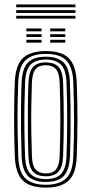

<svg xmlns="http://www.w3.org/2000/svg" viewBox="-20 -837 412 864"><path d="M186.2 7.2Q114.5 7.2 82.1 -25.4Q49.8 -58 46.8 -131.2Q44.5 -191.8 43.8 -247.4Q43 -303 43.8 -357.8Q44.5 -412.5 46.8 -469.8Q50.2 -545.2 83.9 -576.2Q117.5 -607.2 186.2 -607.2Q258.2 -607.2 290.1 -574.5Q322 -541.8 325.2 -468.8Q328.8 -377.8 328.6 -296.8Q328.5 -215.8 325.2 -130.5Q322 -54.8 288.4 -23.8Q254.8 7.2 186.2 7.2ZM186.2 -5.5Q246 -5.5 276.4 -33.2Q306.8 -61 309.8 -130.8Q313.2 -215.8 313.2 -295.2Q313.2 -374.8 309.8 -468Q307.2 -533.2 279.5 -563.9Q251.8 -594.5 186.2 -594.5Q123.2 -594.5 94 -565.1Q64.8 -535.8 62 -467Q60 -416.2 59.2 -362.8Q58.5 -309.2 59.2 -251.6Q60 -194 62.2 -130.8Q65 -60.2 96 -32.9Q127 -5.5 186.2 -5.5ZM186.2 -18.2Q131.5 -18.2 105.8 -44.8Q80 -71.2 77.2 -133.8Q75.5 -185.8 74.8 -241.4Q74 -297 74.6 -353.9Q75.2 -410.8 77.2 -466.5Q80 -529.2 105.8 -555.5Q131.5 -581.8 186.2 -581.8Q238.2 -581.8 265.1 -556.8Q292 -531.8 294.5 -468.8Q296.8 -410 297.4 -354.5Q298 -299 297.4 -244.2Q296.8 -189.5 294.8 -133.8Q292.2 -70.5 266.2 -44.4Q240.2 -18.2 186.2 -18.2ZM186.2 -31Q232.2 -31 254.6 -54.2Q277 -77.5 279.2 -134.2Q282 -205.8 282.4 -290Q282.8 -374.2 279.2 -465.8Q277 -523.2 254.2 -546.1Q231.5 -569 186.2 -569Q140 -569 117.6 -545.8Q95.2 -522.5 92.8 -466Q91 -418 90.1 -364.5Q89.2 -311 89.9 -253.1Q90.5 -195.2 92.8 -133.8Q95 -76 118.2 -53.5Q141.5 -31 186.2 -31ZM186.2 -43.8Q149.2 -43.8 129.6 -63.5Q110 -83.2 108 -134.5Q106 -191 105.4 -245.5Q104.8 -300 105.4 -354.5Q106 -409 108 -465Q110 -514.2 128.5 -535.2Q147 -556.2 186.2 -556.2Q223 -556.2 242.5 -536.6Q262 -517 264 -465.5Q267 -381.8 267 -297.9Q267 -214 264 -134.8Q262 -85 243.2 -64.4Q224.5 -43.8 186.2 -43.8ZM186.2 -56.5Q218 -56.5 232.5 -75.1Q247 -93.8 248.5 -135.5Q251.2 -210.2 251.6 -291.4Q252 -372.5 248.5 -465Q247 -508.5 231.6 -526Q216.2 -543.5 186.2 -543.5Q154 -543.5 139.5 -524.8Q125 -506 123.5 -464.2Q121.5 -409.8 120.8 -357.1Q120 -304.5 120.8 -250.1Q121.5 -195.8 123.5 -134.8Q125 -91 140.8 -73.8Q156.5 -56.5 186.2 -56.5ZM205.8 -696V-708.8H273.8V-696ZM98.8 -645V-657.8H167V-645ZM98.8 -670.5V-683.2H167V-670.5ZM98.8 -696V-708.8H167V-696ZM205.8 -645V-657.8H273.8V-645ZM205.8 -670.5V-683.2H273.8V-670.5ZM319.5 -804.2H53V-817H319.5ZM319.5 -753.2H53V-766H319.5ZM319.5 -778.8H53V-791.5H319.5Z"/></svg>

Font: Big Shoulders Inline Display Thin Medium
Style: Regular
Weight: 500
Version: Version 2.002